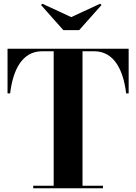

<svg xmlns="http://www.w3.org/2000/svg" viewBox="-20 -1012 732 1032"><path d="M363 -920 207.5 -992 200.5 -985 320.5 -850H405.5L525.5 -985L518 -992ZM158.5 -13.5V0H533.5V-13.5H423.5V-736.5H486C592.5 -736.5 643 -637 658 -510H671.5V-750H20.5V-510H34.5C49.5 -637 99.5 -736.5 206.5 -736.5H268.5V-13.5Z"/></svg>

Font: Bodoni* 16pt
Style: Bold
Weight: 700
Version: Version 2.3